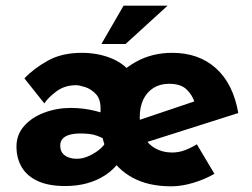

<svg xmlns="http://www.w3.org/2000/svg" viewBox="-20 -644 889 676"><path d="M210 11Q151 11 113 -6.5Q75 -24 56.5 -55.5Q38 -87 38 -128Q38 -170 65 -200.5Q92 -231 136 -247.5Q180 -264 229 -264Q273 -264 315.5 -253.5Q358 -243 380 -230L358 -150Q330 -164 312 -169Q294 -174 262 -174Q241 -174 225 -169.5Q209 -165 200.5 -155.5Q192 -146 192 -131Q192 -109 208 -97Q224 -85 250 -85Q269 -85 287.5 -92.5Q306 -100 322 -111.5Q338 -123 347 -135V-173H399V-73Q379 -46 351 -27.5Q323 -9 287.5 1Q252 11 210 11ZM334 -227V-263Q334 -296 317 -313.5Q300 -331 279.5 -337.5Q259 -344 248 -344Q208 -344 179 -322.5Q150 -301 136 -280L66 -368Q99 -403 148.5 -430.5Q198 -458 268 -458Q322 -458 367.5 -440.5Q413 -423 441 -388.5Q469 -354 469 -301V-281ZM583 12Q503 12 447.5 -18Q392 -48 363 -101Q334 -154 334 -223Q334 -289 368 -342Q402 -395 459 -426.5Q516 -458 586 -458Q680 -458 740.5 -403.5Q801 -349 819 -246L479 -138L448 -214L694 -297L665 -284Q657 -310 636.5 -329.5Q616 -349 575 -349Q544 -349 520.5 -334.5Q497 -320 484.5 -293.5Q472 -267 472 -231Q472 -190 487 -162.5Q502 -135 528 -121Q554 -107 586 -107Q609 -107 630.5 -115Q652 -123 673 -136L735 -32Q700 -12 659.5 0Q619 12 583 12ZM570 -624 422 -489H337L415 -624Z"/></svg>

Font: Josefin Sans Thin
Style: Bold
Weight: 700
Version: Version 2.000